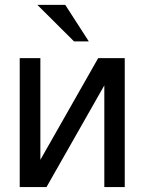

<svg xmlns="http://www.w3.org/2000/svg" viewBox="-20 -760 587 780"><path d="M245.1 -740.2 340.8 -591.8H280.8L131.8 -740.2ZM60.1 -523.9H144V-110.8L378.9 -523.9H486.8V0H403.8V-413.1L168.9 0H60.1Z"/></svg>

Font: Miedinger*
Style: Book
Weight: 400
Version: Version 001.000